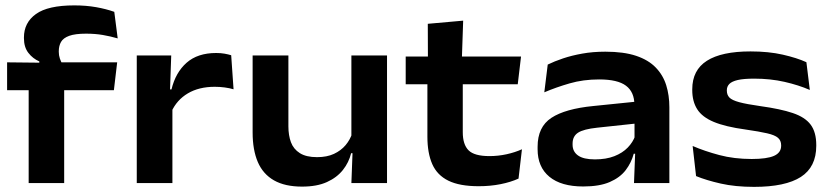

<svg xmlns="http://www.w3.org/2000/svg" viewBox="-20 -696 3154 730"><path d="M262.5 -675.5Q307 -675.5 345.2 -668.8Q383.5 -662 414.5 -651L427.5 -550Q400 -558 371 -563Q342 -568 307 -568Q266 -568 243.2 -559.8Q220.5 -551.5 212 -536.5Q203.5 -521.5 203.5 -501V-499Q203.5 -485.5 207.5 -473.8Q211.5 -462 217 -452.5L129.5 -448.5V-462.5Q105 -473 88 -494.8Q71 -516.5 71 -551V-553.5Q71 -610 116.8 -642.8Q162.5 -675.5 262.5 -675.5ZM89 0V-419.5H224V0ZM7 -353V-459L146.5 -457.5L197 -459H425.5L413 -353Z M631.5 -270.5 601.5 -356H632Q647.5 -420.5 689.5 -457.5Q731.5 -494.5 802 -494.5Q819.5 -494.5 833.5 -492Q847.5 -489.5 859 -486L868 -356.5Q853 -361 834.5 -363.5Q816 -366 796.5 -366Q736.5 -366 694.2 -341Q652 -316 631.5 -270.5ZM500 0V-485H631L625.5 -326.5L635.5 -323V0Z M1076.5 -485V-215.5Q1076.5 -181.5 1086.2 -155.2Q1096 -129 1120 -113.8Q1144 -98.5 1185.5 -98.5Q1223 -98.5 1249.8 -111Q1276.5 -123.5 1294 -144.2Q1311.5 -165 1319.5 -190.5L1338.5 -113.5H1315Q1306.5 -78.5 1283.8 -49.8Q1261 -21 1223 -3.8Q1185 13.5 1128.5 13.5Q1063.5 13.5 1021.8 -10.2Q980 -34 960.2 -80Q940.5 -126 940.5 -192.5V-485ZM1451.5 -485V0H1316L1321 -133L1316 -146V-485Z M1800 12Q1727.5 12 1684.8 -9Q1642 -30 1623.5 -72Q1605 -114 1605 -176.5V-425.5H1739.5V-193.5Q1739.5 -146.5 1761.5 -124.5Q1783.5 -102.5 1841 -102.5Q1874 -102.5 1906 -109.5Q1938 -116.5 1964.5 -128.5L1951.5 -17Q1922 -3.5 1883.2 4.2Q1844.5 12 1800 12ZM1522.5 -375.5V-481H1961L1948.5 -375.5ZM1607 -470 1606.5 -605.5 1741 -617.5 1736 -470Z M2390.5 0 2395.5 -128 2392.5 -145V-276L2392 -297.5Q2392 -346 2360.2 -370Q2328.5 -394 2258 -394Q2197.5 -394 2145.8 -379Q2094 -364 2049.5 -345L2062.5 -450.5Q2088 -463 2120.8 -474Q2153.5 -485 2193.8 -492.2Q2234 -499.5 2281.5 -499.5Q2351.5 -499.5 2398.5 -483.8Q2445.5 -468 2473.2 -439.2Q2501 -410.5 2513 -372Q2525 -333.5 2525 -288V0ZM2197.5 13Q2113.5 13 2068.8 -24Q2024 -61 2024 -128.5V-138Q2024 -213.5 2076.5 -248Q2129 -282.5 2236.5 -293L2403.5 -310L2409 -227.5L2250.5 -210.5Q2198.5 -205 2177.8 -191.5Q2157 -178 2157 -150V-146Q2157 -119.5 2177.8 -104.8Q2198.5 -90 2242 -90Q2284.5 -90 2315.8 -102.2Q2347 -114.5 2366.8 -135Q2386.5 -155.5 2395 -179.5L2415 -111.5H2389.5Q2380.5 -77.5 2359 -49.2Q2337.5 -21 2298.5 -4Q2259.5 13 2197.5 13Z M2847 14.5Q2775.5 14.5 2720.5 2Q2665.5 -10.5 2626.5 -26.5L2613.5 -141Q2658.5 -121.5 2714.8 -106.5Q2771 -91.5 2838 -91.5Q2896 -91.5 2923 -103.5Q2950 -115.5 2950 -142V-143.5Q2950 -161.5 2938 -172Q2926 -182.5 2896.5 -189.2Q2867 -196 2815 -203.5Q2738 -214 2693.8 -232.5Q2649.5 -251 2630.8 -280.8Q2612 -310.5 2612 -353.5V-356.5Q2612 -429.5 2667.8 -465Q2723.5 -500.5 2833.5 -500.5Q2902.5 -500.5 2956.2 -488.2Q3010 -476 3046 -459.5L3059 -354Q3016.5 -372.5 2962.8 -384.8Q2909 -397 2847.5 -397Q2807.5 -397 2785 -391.8Q2762.5 -386.5 2753 -376.8Q2743.5 -367 2743.5 -353V-351.5Q2743.5 -335.5 2753.2 -325.2Q2763 -315 2790.5 -307.5Q2818 -300 2871 -292.5Q2947.5 -282 2994.2 -266.2Q3041 -250.5 3062.2 -222Q3083.5 -193.5 3083.5 -144.5V-141.5Q3083.5 -61 3024.8 -23.2Q2966 14.5 2847 14.5Z"/></svg>

Font: AnekLatin_SemiExpandedSemiBold
Style: Regular
Weight: 600
Width: 6
Designer: Yesha Goshar
Foundry: Ek Type
Version: Version 1.003